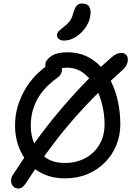

<svg xmlns="http://www.w3.org/2000/svg" viewBox="-20 -1010 774 1098"><path d="M86 68Q67 68 56 56.5Q45 45 43.5 26.5Q42 8 53 -9Q113 -102 176 -190Q239 -278 308 -361Q377 -444 452 -523Q527 -602 612 -677Q631 -694 644.5 -700.5Q658 -707 674 -707Q691 -707 700.5 -697.5Q710 -688 711 -672.5Q712 -657 704 -639.5Q696 -622 678 -607Q559 -501 462.5 -397.5Q366 -294 285.5 -187.5Q205 -81 130 35Q109 68 86 68ZM351 10Q284 10 231 -13.5Q178 -37 141.5 -78.5Q105 -120 85.5 -174.5Q66 -229 66 -290Q66 -359 86 -416.5Q106 -474 135.5 -518Q165 -562 197 -592Q229 -622 254.5 -637.5Q280 -653 289 -653Q310 -653 321 -643.5Q332 -634 334 -619.5Q336 -605 329.5 -590Q323 -575 306 -564Q282 -547 255.5 -522Q229 -497 206.5 -464Q184 -431 170 -387.5Q156 -344 156 -290Q156 -233 177.5 -185Q199 -137 242.5 -107.5Q286 -78 351 -78Q416 -78 467.5 -105.5Q519 -133 548.5 -183Q578 -233 578 -300Q578 -356 564 -413Q550 -470 522.5 -517.5Q495 -565 455 -594Q415 -623 363 -623Q339 -623 324.5 -617.5Q310 -612 299.5 -606Q289 -600 275 -600Q259 -600 249 -610Q239 -620 239 -640Q239 -665 271.5 -688Q304 -711 367 -711Q424 -711 471 -690Q518 -669 555 -630Q592 -591 617 -540Q642 -489 655 -427.5Q668 -366 668 -300Q668 -235 645 -179Q622 -123 579.5 -80.5Q537 -38 479.5 -14Q422 10 351 10ZM347 -778Q328 -778 317 -786.5Q306 -795 306 -808Q306 -823 317 -833Q328 -843 347 -858Q373 -879 383.5 -896Q394 -913 401 -942Q410 -970 421 -980Q432 -990 448 -990Q474 -990 486 -977Q498 -964 498 -940Q498 -899 475 -861.5Q452 -824 417 -801Q382 -778 347 -778Z"/></svg>

Font: Shantell Sans
Style: Regular
Weight: 400
Designer: Stephen Nixon, Anya Danilova, Shantell Martin
Foundry: Arrow Type
Version: Version 1.008;[ac192a2d6]